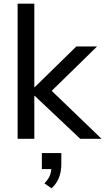

<svg xmlns="http://www.w3.org/2000/svg" viewBox="-20 -756 573 1046"><path d="M76 0V-736H167V-281H169L396 -503H509L239 -239L240 -282L533 0H417L169 -234H167V0ZM261 270 222 243Q245 219 252.5 198Q260 177 260 153L282 165H208V78H314V140Q314 178 301.5 211Q289 244 261 270Z"/></svg>

Font: Mulish ExtraLight Medium
Style: Regular
Weight: 500
Version: Version 3.603